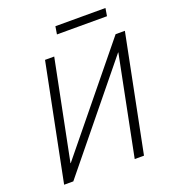

<svg xmlns="http://www.w3.org/2000/svg" viewBox="-154 -987 986 1102"><g transform="rotate(-20 338.5 -436.0)"><path d="M620.6 -710.9H677.2L535.2 0H478.5L599.6 -606.9L598.1 -607.4L103.5 0H47.4L189.5 -710.9H245.6L124 -104L125.5 -103.5ZM609.4 -824.7H303.7L311.5 -872.1H617.2Z"/></g></svg>

Font: Franko
Style: Light Italic
Weight: 300
Designer: Google
Version: Version 1.200310; 2013